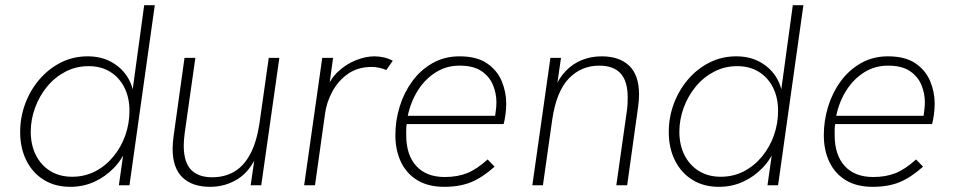

<svg xmlns="http://www.w3.org/2000/svg" viewBox="-20 -717 3690 743"><path d="M252 6Q193 6 149.5 -21Q106 -48 82 -96Q58 -144 58 -206Q58 -263 77.5 -315.5Q97 -368 132.5 -409.5Q168 -451 215.5 -475Q263 -499 319 -499Q369 -499 407.5 -479Q446 -459 470 -424Q494 -389 499 -341L488 -331L538 -697H579L481 0H440L463 -162L474 -152Q455 -103 421.5 -68Q388 -33 345 -13.5Q302 6 252 6ZM259 -33Q308 -33 348.5 -54Q389 -75 419 -111.5Q449 -148 465 -193.5Q481 -239 481 -288Q481 -339 461.5 -378Q442 -417 406.5 -439Q371 -461 323 -461Q274 -461 233 -439.5Q192 -418 162 -381.5Q132 -345 115.5 -299.5Q99 -254 99 -207Q99 -156 119 -116.5Q139 -77 175 -55Q211 -33 259 -33Z M793 6Q724 6 686 -30.5Q648 -67 648 -142Q648 -153 649 -165Q650 -177 652 -192L694 -493H736L695 -204Q693 -190 692 -176.5Q691 -163 691 -154Q691 -90 719 -60.5Q747 -31 801 -31Q850 -31 887 -53Q924 -75 948.5 -121Q973 -167 984 -239L1020 -493H1061L991 0H950L968 -124L977 -123Q949 -55 900.5 -24.5Q852 6 793 6Z M1157 0 1227 -493H1269L1251 -363L1240 -364Q1257 -411 1289 -440.5Q1321 -470 1358.5 -484.5Q1396 -499 1429 -499Q1447 -499 1465 -495Q1483 -491 1500 -482L1475 -446Q1464 -451 1448.5 -454.5Q1433 -458 1419 -458Q1365 -458 1327 -431.5Q1289 -405 1266.5 -363.5Q1244 -322 1238 -278L1199 0Z M1699 6Q1638 6 1596 -19Q1554 -44 1532 -89.5Q1510 -135 1510 -194Q1510 -250 1526.5 -304Q1543 -358 1575 -402Q1607 -446 1653.5 -472.5Q1700 -499 1758 -499Q1825 -499 1864.5 -472Q1904 -445 1921.5 -403Q1939 -361 1939 -316Q1939 -296 1936 -273.5Q1933 -251 1929 -237H1554Q1552 -226 1552 -215Q1552 -204 1552 -194Q1552 -117 1591 -74.5Q1630 -32 1701 -32Q1750 -32 1787.5 -47Q1825 -62 1867 -100L1894 -72Q1847 -30 1803 -12Q1759 6 1699 6ZM1895 -261Q1897 -276 1899 -291Q1901 -306 1901 -322Q1901 -356 1887.5 -388.5Q1874 -421 1843 -442Q1812 -463 1758 -463Q1708 -463 1667 -437.5Q1626 -412 1598 -368.5Q1570 -325 1558 -269H1908Z M2040 0 2110 -493H2151L2133 -369L2124 -370Q2142 -414 2169.5 -442.5Q2197 -471 2232.5 -485Q2268 -499 2308 -499Q2377 -499 2415 -462.5Q2453 -426 2453 -351Q2453 -340 2452 -328Q2451 -316 2449 -301L2407 0H2365L2406 -289Q2408 -303 2408.5 -316Q2409 -329 2409 -340Q2409 -403 2381.5 -433Q2354 -463 2299 -463Q2229 -463 2181 -413Q2133 -363 2117 -254L2081 0Z M2762 6Q2703 6 2659.5 -21Q2616 -48 2592 -96Q2568 -144 2568 -206Q2568 -263 2587.5 -315.5Q2607 -368 2642.5 -409.5Q2678 -451 2725.5 -475Q2773 -499 2829 -499Q2879 -499 2917.5 -479Q2956 -459 2980 -424Q3004 -389 3009 -341L2998 -331L3048 -697H3089L2991 0H2950L2973 -162L2984 -152Q2965 -103 2931.5 -68Q2898 -33 2855 -13.5Q2812 6 2762 6ZM2769 -33Q2818 -33 2858.5 -54Q2899 -75 2929 -111.5Q2959 -148 2975 -193.5Q2991 -239 2991 -288Q2991 -339 2971.5 -378Q2952 -417 2916.5 -439Q2881 -461 2833 -461Q2784 -461 2743 -439.5Q2702 -418 2672 -381.5Q2642 -345 2625.5 -299.5Q2609 -254 2609 -207Q2609 -156 2629 -116.5Q2649 -77 2685 -55Q2721 -33 2769 -33Z M3357 6Q3296 6 3254 -19Q3212 -44 3190 -89.5Q3168 -135 3168 -194Q3168 -250 3184.5 -304Q3201 -358 3233 -402Q3265 -446 3311.5 -472.5Q3358 -499 3416 -499Q3483 -499 3522.5 -472Q3562 -445 3579.5 -403Q3597 -361 3597 -316Q3597 -296 3594 -273.5Q3591 -251 3587 -237H3212Q3210 -226 3210 -215Q3210 -204 3210 -194Q3210 -117 3249 -74.5Q3288 -32 3359 -32Q3408 -32 3445.5 -47Q3483 -62 3525 -100L3552 -72Q3505 -30 3461 -12Q3417 6 3357 6ZM3553 -261Q3555 -276 3557 -291Q3559 -306 3559 -322Q3559 -356 3545.5 -388.5Q3532 -421 3501 -442Q3470 -463 3416 -463Q3366 -463 3325 -437.5Q3284 -412 3256 -368.5Q3228 -325 3216 -269H3566Z"/></svg>

Font: Hanken Grotesk ExtraLight
Style: Italic
Weight: 250
Italic angle: -8°
Designer: Alfredo Marco Pradil
Foundry: Hanken Design Co.
Version: Version 3.013